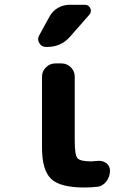

<svg xmlns="http://www.w3.org/2000/svg" viewBox="-20 -790 540 819"><path d="M393.6 -103.5Q416 -106.4 432.6 -94.7Q449.2 -83 449.2 -61.5Q449.2 -49.8 445.3 -38.1Q441.4 -26.4 434.1 -16.6Q426.8 -6.8 416.5 -0.5Q406.2 5.9 393.6 6.8Q368.2 9.8 338.9 9.8Q236.3 9.8 197.8 -27.3Q159.2 -64.5 159.2 -160.2V-462.9Q159.2 -486.3 176.3 -502.9Q193.4 -519.5 215.8 -519.5H242.2Q265.6 -519.5 282.2 -502.9Q298.8 -486.3 298.8 -462.9V-190.4Q298.8 -129.9 310.1 -115.7Q321.3 -101.6 369.1 -101.6Q376 -101.6 393.6 -103.5ZM181.6 -589.8H175.8Q157.2 -589.8 147.5 -606.4Q137.7 -623 147.5 -639.6L191.4 -719.7Q204.1 -743.2 227.1 -756.3Q250 -769.5 276.4 -769.5H341.8Q358.4 -769.5 365.2 -754.9Q372.1 -740.2 361.3 -727.5L277.3 -631.8Q239.3 -589.8 181.6 -589.8Z"/></svg>

Font: Rounded Mgen+ 2m bold
Style: Bold
Weight: 700
Designer: [Source Han Sans]
Ryoko NISHIZUKA  (kana & ideographs); Paul D. Hunt (Latin, Greek & Cyrillic); Wenlong ZHANG  (bopomofo
Version: Version 1.059.20150602